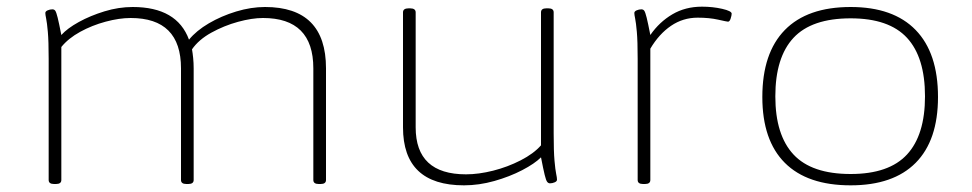

<svg xmlns="http://www.w3.org/2000/svg" viewBox="-20 -550 2916 576"><path d="M142 2Q126 2 126 -10V-373Q126 -427 123.5 -454.5Q121 -482 118.5 -494Q116 -506 116 -511Q116 -516 123 -519Q130 -522 137 -522Q143 -522 146 -517.5Q149 -513 153 -497Q157 -481 164 -445Q182 -465 216.5 -484Q251 -503 293.5 -516Q336 -529 378 -529Q511 -529 547 -431Q569 -458 606.5 -480Q644 -502 688.5 -515.5Q733 -529 775 -529Q958 -529 958 -345V-10Q958 2 942 2H936Q920 2 920 -10V-345Q920 -496 769 -496Q736 -496 694 -484.5Q652 -473 614 -452Q576 -431 556 -402Q558 -391 559.5 -376Q561 -361 561 -345V-10Q561 2 545 2H539Q523 2 523 -10V-345Q523 -496 372 -496Q338 -496 297 -485Q256 -474 220.5 -454.5Q185 -435 164 -409V-10Q164 2 148 2Z M1372 6Q1189 6 1189 -168V-513Q1189 -525 1206 -525H1210Q1227 -525 1227 -513V-168Q1227 -27 1378 -27Q1416 -27 1459.5 -38Q1503 -49 1542 -69Q1581 -89 1603 -114V-513Q1603 -525 1619 -525H1625Q1641 -525 1641 -513V-150Q1641 -96 1643.5 -68Q1646 -40 1648.5 -28.5Q1651 -17 1651 -11Q1651 -6 1644 -3Q1637 0 1630 0Q1625 0 1621.5 -4.5Q1618 -9 1614 -25.5Q1610 -42 1603 -78Q1584 -59 1546.5 -39.5Q1509 -20 1463 -7Q1417 6 1372 6Z M1909 2Q1893 2 1893 -10V-373Q1893 -427 1890.5 -454.5Q1888 -482 1885.5 -494Q1883 -506 1883 -511Q1883 -516 1890 -519Q1897 -522 1904 -522Q1910 -522 1913 -517.5Q1916 -513 1920 -497Q1924 -481 1931 -445Q1958 -484 1997 -507Q2036 -530 2086 -530Q2118 -530 2146.5 -523.5Q2175 -517 2175 -509Q2175 -504 2172 -494.5Q2169 -485 2164 -485Q2161 -485 2134.5 -491Q2108 -497 2073 -497Q2029 -497 1993 -472.5Q1957 -448 1931 -404V-10Q1931 2 1915 2Z M2532 6Q2402 6 2334.5 -61.5Q2267 -129 2267 -259Q2267 -391 2334.5 -460Q2402 -529 2532 -529Q2660 -529 2727 -460Q2794 -391 2794 -259Q2794 -129 2727 -61.5Q2660 6 2532 6ZM2532 -28Q2647 -28 2701 -86.5Q2755 -145 2755 -261Q2755 -378 2701 -436.5Q2647 -495 2532 -495Q2415 -495 2360.5 -436.5Q2306 -378 2306 -261Q2306 -145 2360.5 -86.5Q2415 -28 2532 -28Z"/></svg>

Font: Asap Expanded Thin
Style: Regular
Weight: 100
Width: 7
Designer: Pablo Cosgaya
Foundry: Omnibus-Type
Version: Version 3.001; ttfautohint (v1.8.4.7-5d5b)